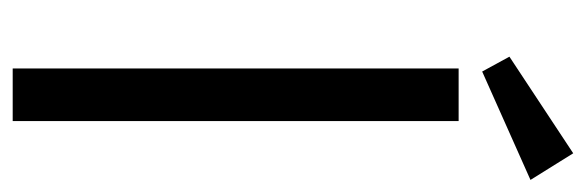

<svg xmlns="http://www.w3.org/2000/svg" viewBox="-338 -608 945 310"><g transform="rotate(90 135.0 -452.5)"><path d="M175 -720V0H90V-720ZM227 -905 270 -836 95 -758 71 -802Z"/></g></svg>

Font: Carrois Gothic
Style: Regular
Weight: 400
Designer: Ralph du Carrois
Foundry: Ralph du Carrois
Version: Version 1.001